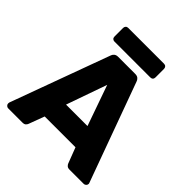

<svg xmlns="http://www.w3.org/2000/svg" viewBox="-231 -1023 1177 1177"><g transform="rotate(45 358.0 -434.5)"><path d="M30 0Q22 0 15.5 -6.5Q9 -13 9 -21Q9 -26 10 -30L245 -672Q248 -683 257.5 -691.5Q267 -700 284 -700H432Q449 -700 458.5 -691.5Q468 -683 471 -672L705 -30Q707 -26 707 -21Q707 -13 700.5 -6.5Q694 0 685 0H562Q547 0 539.5 -7.5Q532 -15 530 -21L491 -123H224L186 -21Q184 -15 177 -7.5Q170 0 153 0ZM265 -267H451L358 -531ZM202 -750Q192 -750 186 -756Q180 -762 180 -773V-846Q180 -856 186 -862.5Q192 -869 202 -869H512Q523 -869 529 -862.5Q535 -856 535 -846V-773Q535 -762 529 -756Q523 -750 512 -750Z"/></g></svg>

Font: DVN-Rubik
Style: Bold
Weight: 700
Designer: Hubert and Fischer
Foundry: Hubert & Fischer
Version: Version 2.102